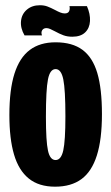

<svg xmlns="http://www.w3.org/2000/svg" viewBox="-20 -701 425 733"><path d="M15.8 -261.8Q15.8 -358.5 35.2 -419.8Q54.7 -481 93.6 -510.2Q132.5 -539.5 192.2 -539.5Q256 -539.5 294.8 -510.8Q333.7 -482 351.4 -422.4Q369.2 -362.8 369.2 -265.3Q369.2 -168.8 349.8 -107.7Q330.5 -46.5 291.2 -17.4Q251.8 11.7 190.3 11.7Q128.2 11.7 89.8 -19.5Q51.3 -50.7 33.6 -110.9Q15.8 -171.2 15.8 -261.8ZM229.7 -257.2Q229.7 -358 221.7 -397.6Q213.7 -437.2 192.3 -437.2Q170.8 -437.2 163.1 -397.8Q155.3 -358.5 155.3 -255Q155.3 -161.5 163.2 -125.8Q171 -90 192.2 -90Q213.3 -90 221.5 -126.6Q229.7 -163.2 229.7 -257.2ZM188.2 -582.2Q179.5 -587 171.6 -590.3Q163.7 -593.7 157.5 -593.7Q146 -593.7 141 -585.5Q136 -577.3 140.3 -565.8H73.7Q57.5 -593.8 60.2 -620.5Q62.8 -647.2 82.5 -664.1Q102.2 -681 132.2 -681Q148.5 -681 160.9 -676.3Q173.3 -671.7 191.5 -662.2Q200.3 -657.3 209.7 -653.5Q219 -649.7 227 -649.7Q239.5 -649.7 243.7 -657.9Q247.8 -666.2 245.2 -677.7H311.8Q325 -647.8 323.6 -620.8Q322.2 -593.8 305.1 -577.3Q288 -560.8 256.2 -560.8Q237.2 -560.8 222.2 -566.3Q207.2 -571.8 188.2 -582.2Z"/></svg>

Font: Bricolage Grotesque 96pt Condensed ExBd
Style: Regular
Weight: 800
Width: 3
Designer: Mathieu Triay
Foundry: Atelier Triay
Version: Version 1.001;Glyphs 3.2 (3207)